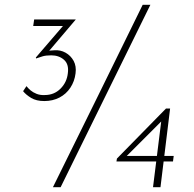

<svg xmlns="http://www.w3.org/2000/svg" viewBox="-20 -778 806 798"><path d="M164 -358Q131 -358 109.5 -371Q88 -384 76 -399L90 -420Q97 -411 107 -402.5Q117 -394 132 -388Q147 -382 166 -383Q205 -383 231.5 -409.5Q258 -436 262 -474Q267 -511 246 -529.5Q225 -548 193 -548Q171 -548 157.5 -544Q144 -540 130 -535L129 -539L252 -682L262 -670H118L122 -697H295L171 -551L146 -552Q157 -560 173 -564.5Q189 -569 206 -569Q231 -571 252.5 -559Q274 -547 286 -525Q298 -503 294 -473Q290 -440 272.5 -413.5Q255 -387 227 -372.5Q199 -358 164 -358ZM605 -758Q511 -568 418.5 -379Q326 -190 232 0H200Q294 -190 387 -379Q480 -568 573 -758ZM702 -130 699 -107H464L466 -119L670 -327H687L647 0H616L652 -289L660 -283L496 -119L491 -130Z"/></svg>

Font: Josefin Sans ExtraLight
Style: Italic
Weight: 250
Italic angle: -7°
Designer: Santiago Orozco
Foundry: Typemade
Version: Version 2.000